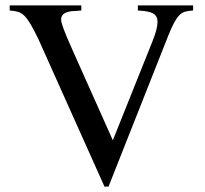

<svg xmlns="http://www.w3.org/2000/svg" viewBox="-20 -682 762 713"><path d="M697 -643Q679 -642 667 -638.5Q655 -635 645.5 -625Q636 -615 626.5 -597.5Q617 -580 605 -550L383 11H368L122 -538Q106 -571 94 -591.5Q82 -612 71 -623Q60 -634 47 -638Q34 -642 16 -643V-662H282V-643Q271 -642 263.5 -641.5Q256 -641 253 -641Q207 -638 207 -610Q207 -604 209 -596.5Q211 -589 215.5 -576.5Q220 -564 228 -545Q236 -526 248 -499L399 -161L546 -528Q565 -575 565 -601Q565 -622 549.5 -631.5Q534 -641 492 -643V-662H697Z"/></svg>

Font: Klingon pIqaD Mandel
Style: Regular
Weight: 400
Width: 0
Designer: Mike Neff (qa'vaj)
Foundry: Mike Neff and Michael Everson
Version: Version 2.003